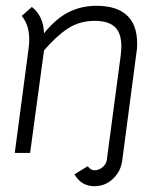

<svg xmlns="http://www.w3.org/2000/svg" viewBox="-20 -528 568 663"><path d="M132 -413Q173 -464 217 -486Q261 -508 313 -508Q387 -508 422.5 -471Q458 -434 453 -360L402 27Q397 64 370 89.5Q343 115 306 115Q261 115 237 74L283 46Q293 60 307 60Q321 60 334 49.5Q347 39 349 23L397 -338Q399 -360 399 -368Q399 -414 376.5 -435Q354 -456 307 -456Q255 -456 215 -430Q175 -404 132 -354L84 0H31L78 -355Q81 -375 81 -391Q81 -442 55 -473L90 -504Q130 -473 132 -413Z"/></svg>

Font: Bellota
Style: Italic
Weight: 400
Italic angle: -7.5°
Designer: Kemie Guaida
Foundry: Kemie Guaida
Version: Version 4.001